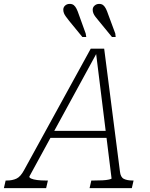

<svg xmlns="http://www.w3.org/2000/svg" viewBox="-70 -966 771 986"><path d="M189 -294H488L490 -258H171ZM422 -703 433 -705 81 -60Q79 -54 90 -49Q101 -44 120.5 -41.5Q140 -39 163 -39H176L167 0H-50L-41 -39H-35Q-6 -39 15 -49Q36 -59 54 -93L396 -716H465L546 -85Q549 -56 566 -47.5Q583 -39 611 -39H616L607 0H390L399 -39H413Q436 -39 456.5 -40Q477 -41 489.5 -44Q502 -47 503 -49ZM335 -891 370 -794 373 -776H353L285 -859Q276 -871 269 -880Q262 -889 258.5 -898Q255 -907 255 -916Q255 -929 264.5 -937.5Q274 -946 288 -946Q301 -946 309 -939.5Q317 -933 323 -921Q329 -909 335 -891ZM486 -891 522 -794 524 -776H505L437 -859Q427 -871 420 -880Q413 -889 409.5 -898Q406 -907 406 -916Q406 -929 416 -937.5Q426 -946 439 -946Q452 -946 460 -939.5Q468 -933 474 -921Q480 -909 486 -891Z"/></svg>

Font: Roboto Serif 20pt Thin
Style: Italic
Weight: 250
Italic angle: -10°
Version: Version 1.007